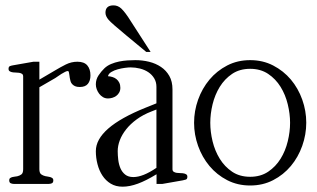

<svg xmlns="http://www.w3.org/2000/svg" viewBox="-20 -682 1174 712"><path d="M315.4 -402.3Q315.4 -382.8 305.9 -371.1Q296.4 -359.4 275.9 -359.4Q264.6 -359.4 258.1 -362.5Q251.5 -365.7 247.3 -370.4Q243.2 -375 241.5 -381.1Q239.7 -387.2 238.8 -393.1Q237.8 -398.4 237.3 -403.6Q236.8 -408.7 235.8 -412.6Q234.9 -416.5 233.9 -417.5Q232.9 -418.5 231 -418.5Q227.5 -418.5 221.4 -415.5Q215.3 -412.6 207.5 -407.7Q200.7 -403.8 195.1 -399.4Q189.5 -395 185.1 -392.6L126 -358.4V-54.7Q126 -40.5 132.6 -35.6Q139.2 -30.8 147.9 -28.8Q153.3 -27.8 157.7 -27.1Q162.1 -26.4 166 -25.4Q169.9 -24.4 173.8 -21.7Q177.7 -19 177.7 -13.2Q177.7 -4.9 172.4 -2.4Q167 0 161.1 0H31.2Q25.4 0 19.8 -2.4Q14.2 -4.9 14.2 -13.2Q14.2 -19.5 18.1 -22Q22 -24.4 25.9 -25.4Q29.8 -26.4 34.4 -26.9Q39.1 -27.3 43.9 -28.3Q52.7 -30.3 59.3 -35.2Q65.9 -40 65.9 -54.7V-398.4Q65.9 -405.3 61.5 -408.2Q57.1 -411.1 50.5 -412.1Q43.9 -413.1 36.6 -413.1Q29.3 -413.1 23.4 -414.6Q19.5 -415.5 15.6 -418Q11.7 -420.4 11.7 -426.8Q11.7 -435.1 17.3 -437Q22.9 -439 28.8 -439.9L104 -453.1H126V-386.7L185.1 -421.4Q203.6 -432.6 224.1 -442.9Q244.6 -453.1 267.1 -453.1Q292 -453.1 303.7 -439.5Q315.4 -425.8 315.4 -402.3Z M538.6 -489.3H522.5L448.2 -550.8Q421.4 -573.2 405 -587.4Q388.7 -601.6 382.8 -608.4Q371.1 -622.1 371.1 -634.8Q371.1 -662.1 400.9 -662.1Q417 -662.1 429.7 -650.4Q436 -644.5 445.1 -632.8Q454.1 -621.1 465.3 -603ZM674.8 -26.4Q674.8 -18.1 669.2 -16.1Q663.6 -14.2 657.7 -13.2L582.5 0H560.5V-35.6H560.1Q522 -12.2 491.5 -1Q460.9 10.3 434.6 10.3Q409.2 10.3 390.6 -1Q372.1 -12.2 359.9 -30.8Q347.7 -49.3 341.6 -73Q335.4 -96.7 335.4 -121.6Q335.4 -208.5 520 -282.7L560.1 -298.8V-359.9Q560.1 -377.9 551.8 -391.6Q543.5 -405.3 530 -414.3Q516.6 -423.3 499.3 -427.7Q481.9 -432.1 464.4 -432.1Q456.5 -432.1 443.4 -430.4Q430.2 -428.7 416.7 -425Q403.3 -421.4 392.8 -415Q382.3 -408.7 380.4 -399.4Q389.2 -398.9 397.5 -396.2Q405.8 -393.6 412.1 -388.4Q418.5 -383.3 422.4 -375.2Q426.3 -367.2 426.3 -356.4Q426.3 -346.7 422.1 -339.1Q418 -331.5 411.4 -326.7Q404.8 -321.8 396.5 -319.3Q388.2 -316.9 380.4 -316.9Q370.1 -316.9 361.8 -321.8Q353.5 -326.7 347.7 -334.5Q341.8 -342.3 338.6 -351.3Q335.4 -360.4 335.4 -369.1Q335.4 -387.7 345.5 -402.6Q355.5 -417.5 367.2 -428.7Q377.4 -438.5 391.8 -444.6Q406.2 -450.7 421.9 -453.9Q437.5 -457 453.1 -458Q468.8 -459 481.9 -459Q508.3 -459 533 -452.9Q557.6 -446.8 576.9 -433.8Q596.2 -420.9 607.9 -400.4Q619.6 -379.9 619.6 -350.6V-54.7Q619.6 -47.9 624.3 -44.9Q628.9 -42 635.5 -41Q642.1 -40 649.7 -40Q657.2 -40 663.1 -38.6Q667 -37.6 670.9 -35.2Q674.8 -32.7 674.8 -26.4ZM560.1 -275.9 542.5 -269Q510.7 -256.8 487.1 -239.5Q463.4 -222.2 447.8 -202.4Q432.1 -182.6 424.3 -161.9Q416.5 -141.1 416.5 -121.6Q416.5 -106.4 418.5 -89.6Q420.4 -72.8 426.5 -58.3Q432.6 -43.9 444.1 -34.7Q455.6 -25.4 474.6 -25.4Q509.8 -25.4 560.1 -59.6Z M1055.7 -226.6Q1055.7 -259.8 1047.1 -295.2Q1038.6 -330.6 1020.5 -359.9Q1002.4 -389.2 974.4 -408Q946.3 -426.8 907.7 -426.8Q868.7 -426.8 840.8 -408Q813 -389.2 794.9 -359.9Q776.9 -330.6 768.3 -295.2Q759.8 -259.8 759.8 -226.6Q759.8 -193.4 768.3 -158Q776.9 -122.6 794.9 -93.3Q813 -64 840.8 -45.2Q868.7 -26.4 907.7 -26.4Q946.3 -26.4 974.4 -45.2Q1002.4 -64 1020.5 -93.3Q1038.6 -122.6 1047.1 -158Q1055.7 -193.4 1055.7 -226.6ZM1115.7 -227.1Q1115.7 -183.1 1100.8 -141.1Q1085.9 -99.1 1058.6 -66.4Q1031.2 -33.7 992.9 -13.9Q954.6 5.9 907.7 5.9Q860.8 5.9 822.5 -13.9Q784.2 -33.7 756.8 -66.4Q729.5 -99.1 714.6 -140.9Q699.7 -182.6 699.7 -226.6Q699.7 -270.5 714.6 -312.3Q729.5 -354 756.8 -386.7Q784.2 -419.4 822.5 -439.2Q860.8 -459 907.7 -459Q954.6 -459 992.9 -439.2Q1031.2 -419.4 1058.6 -387Q1085.9 -354.5 1100.8 -312.7Q1115.7 -271 1115.7 -227.1Z"/></svg>

Font: Atsinvsda
Style: Regular
Weight: 400
Designer: Al Webster
Foundry: Al Webster and Michael Everson
Version: Version 2.000